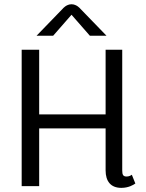

<svg xmlns="http://www.w3.org/2000/svg" viewBox="-20 -887 698 915"><path d="M320.8 -816.7 408.3 -716.7H487.5L362.5 -845.8C362.5 -845.8 345.8 -866.7 320.8 -866.7C295.8 -866.7 279.2 -845.8 279.2 -845.8L154.2 -716.7H233.3ZM625 -12.5 608.3 -54.2C603.3 -50.8 595.8 -45.8 583.3 -45.8C566.7 -45.8 562.5 -54.2 562.5 -75V-650H483.3V-341.7H166.7V-650H83.3V0H166.7V-275H483.3V-75C483.3 -23.3 507.5 8.3 558.3 8.3C592.5 8.3 615.8 -5.8 625 -12.5Z"/></svg>

Font: BoonHome
Style: Book
Weight: 400
Designer: Sungsit Sawaiwan
Foundry: Sungsit Sawaiwan
Version: Version 0.2